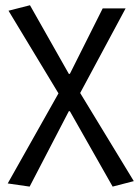

<svg xmlns="http://www.w3.org/2000/svg" viewBox="-20 -518 528 729"><path d="M92.5 190.5 9.3 178.5 202 -163.5 12.3 -477.3 93.8 -498.1 241.3 -237.6H245.3L369.9 -486.1H456.9L284.4 -164.9L488 169.7L407.7 190.5L245.3 -95.7H241.3Z"/></svg>

Font: Source Sans 3 Variable
Style: Regular
Weight: 200
Designer: Paul D. Hunt
Foundry: Adobe Systems Incorporated
Version: Version 3.026